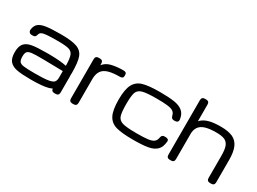

<svg xmlns="http://www.w3.org/2000/svg" viewBox="-39 -1391 2739 2044"><g transform="rotate(30 1330.0 -369.5)"><path d="M46.9 -167.5Q46.9 -239.7 76.2 -274.4Q105.5 -309.1 166 -320.1Q226.6 -331.1 343.3 -331.1H382.8Q453.1 -330.1 502.4 -325.9Q551.8 -321.8 591.3 -313.5Q589.8 -403.3 575 -440.7Q560.1 -478 519.5 -489Q479 -500 380.9 -500Q295.4 -500 252 -496.1Q208.5 -492.2 189.9 -482.2Q171.4 -472.2 166.5 -452.1Q162.1 -433.6 153.1 -424.8Q144 -416 126.5 -416H110.4Q91.3 -416 80.8 -429.2Q70.3 -442.4 72.8 -461.9Q79.6 -511.7 109.9 -536.1Q140.1 -560.5 202.1 -569.3Q264.2 -578.1 380.9 -578.1Q515.6 -578.1 578.6 -554.2Q641.6 -530.3 663.3 -469.7Q685.1 -409.2 685.1 -281.2Q685.1 -156.7 654.8 -97.9Q624.5 -39.1 554.7 -19.5Q484.9 0 343.3 0Q230.5 0 169.4 -11.2Q108.4 -22.5 77.6 -58.3Q46.9 -94.2 46.9 -167.5ZM591.3 -171.9 590.8 -248.5 342.8 -252.9Q249.5 -254.4 209 -249.3Q168.5 -244.1 154.3 -226.6Q140.1 -209 140.6 -167.5Q141.1 -124.5 155 -106.7Q168.9 -88.9 208.3 -83.5Q247.6 -78.1 343.3 -78.1Q455.1 -78.1 507.1 -86.4Q559.1 -94.7 575.4 -113.8Q591.8 -132.8 591.3 -171.9ZM591.3 -39.1V-242.2Q591.3 -261.2 601.3 -271.2Q611.3 -281.2 630.4 -281.2H646Q665 -281.2 675 -271.2Q685.1 -261.2 685.1 -242.2V-39.1Q685.1 -20 675 -10Q665 0 646 0H630.4Q611.3 0 601.3 -10Q591.3 -20 591.3 -39.1Z M812 -39.1V-523.4Q812 -542.5 822 -552.5Q832 -562.5 851.1 -562.5H866.7Q885.7 -562.5 895.8 -552.5Q905.8 -542.5 905.8 -523.4V-39.1Q905.8 -20 895.8 -10Q885.7 0 866.7 0H851.1Q832 0 822 -10Q812 -20 812 -39.1ZM1147.9 -500Q1060.5 -500 1008.8 -484.1Q957 -468.3 932.9 -434.3Q908.7 -400.4 905.8 -343.8V-502.4Q941.9 -548.3 1004.9 -563.2Q1067.9 -578.1 1147.9 -578.1Q1167.5 -578.1 1177.2 -570.3Q1187 -562.5 1187 -543.9V-534.2Q1187 -516.1 1177.2 -508.1Q1167.5 -500 1147.9 -500Z M1257.3 -284.2Q1257.3 -410.6 1290.3 -471.9Q1323.2 -533.2 1393.8 -553.2Q1464.4 -573.2 1601.6 -573.2Q1713.9 -573.2 1779.8 -562.3Q1845.7 -551.3 1882.8 -519.5Q1919.9 -487.8 1928.2 -425.8Q1930.7 -406.7 1920.4 -396Q1910.2 -385.3 1890.6 -385.3H1877.9Q1860.4 -385.3 1851.1 -394.3Q1841.8 -403.3 1837.4 -421.9Q1830.6 -453.1 1806.9 -468.5Q1783.2 -483.9 1736.1 -489.5Q1689 -495.1 1601.6 -495.1Q1480.5 -495.1 1430.7 -481Q1380.9 -466.8 1366 -425.8Q1351.1 -384.8 1351.1 -284.2Q1351.1 -179.7 1366 -137.7Q1380.9 -95.7 1430.2 -81.5Q1479.5 -67.4 1601.6 -67.4Q1692.4 -67.4 1739.5 -73.5Q1786.6 -79.6 1809.6 -96.9Q1832.5 -114.3 1838.4 -150.4Q1839.4 -156.2 1840.3 -158.7Q1844.2 -173.3 1853.3 -180.4Q1862.3 -187.5 1878.4 -187.5H1890.6Q1910.2 -187.5 1920.4 -179.4Q1930.7 -171.4 1929.7 -156.2Q1923.8 -84.5 1887.7 -48.8Q1851.6 -13.2 1785.2 -1.2Q1718.8 10.7 1601.6 10.7Q1463.9 10.7 1393.6 -9.3Q1323.2 -29.3 1290.3 -91.6Q1257.3 -153.8 1257.3 -284.2Z M2009.8 -39.1V-710.9Q2009.8 -730 2019.8 -740Q2029.8 -750 2048.8 -750H2064.5Q2083.5 -750 2093.5 -740Q2103.5 -730 2103.5 -710.9V-39.1Q2103.5 -20 2093.5 -10Q2083.5 0 2064.5 0H2048.8Q2029.8 0 2019.8 -10Q2009.8 -20 2009.8 -39.1ZM2503.9 -39.1V-312.5Q2503.9 -389.6 2487.8 -429.7Q2471.7 -469.7 2435.8 -484.9Q2399.9 -500 2333.5 -500Q2250 -500 2199.7 -483.9Q2149.4 -467.8 2126.2 -433.6Q2103 -399.4 2103 -343.8L2062 -443.8Q2086.4 -492.7 2120.6 -521.7Q2154.8 -550.8 2208.5 -564.5Q2262.2 -578.1 2345.2 -578.1Q2436.5 -578.1 2491.2 -553.5Q2545.9 -528.8 2571.8 -470.9Q2597.7 -413.1 2597.7 -312.5V-39.1Q2597.7 -20 2587.6 -10Q2577.6 0 2558.6 0H2543Q2523.9 0 2513.9 -10Q2503.9 -20 2503.9 -39.1Z"/></g></svg>

Font: Gyrochrome
Style: Regular
Weight: 400
Designer: David Moles
Foundry: David Moles
Version: Version 1.005;Glyphs 3.2.3 (3260)